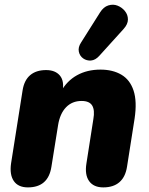

<svg xmlns="http://www.w3.org/2000/svg" viewBox="-20 -805 646 833"><path d="M101 8Q59 8 40 -19.5Q21 -47 28 -96L78 -413Q85 -457 111 -479Q137 -501 180 -501Q220 -501 240 -477Q260 -453 251 -406L244 -366V-407Q270 -454 314 -478.5Q358 -503 416 -503Q469 -503 506.5 -481Q544 -459 559.5 -412Q575 -365 564 -291L531 -81Q524 -37 498 -14.5Q472 8 428 8Q386 8 366.5 -19.5Q347 -47 355 -96L385 -288Q392 -327 380 -347Q368 -367 334 -367Q293 -367 266.5 -339.5Q240 -312 232 -262L203 -81Q189 8 101 8ZM411 -563Q394 -544 375 -542.5Q356 -541 341 -551.5Q326 -562 322 -581Q318 -600 332 -621L414 -751Q429 -775 450 -781.5Q471 -788 490 -780.5Q509 -773 522 -757Q535 -741 535 -720.5Q535 -700 516 -679Z"/></svg>

Font: Nunito ExtraLight Black
Style: Italic
Weight: 900
Italic angle: -9°
Version: Version 3.602